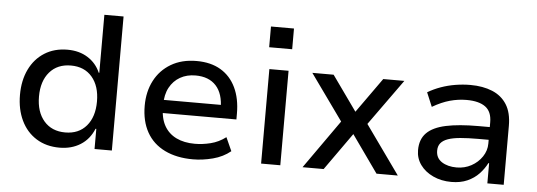

<svg xmlns="http://www.w3.org/2000/svg" viewBox="-48 -859 2812 1006"><g transform="rotate(5 1357.5 -355.5)"><path d="M291 9Q221 9 169 -23.5Q117 -56 89 -114.5Q61 -173 61 -249Q61 -325 89 -383Q117 -441 168.5 -473.5Q220 -506 289 -506Q351 -506 396 -477.5Q441 -449 462 -400H465V-705H566V0H475V-106H471Q448 -50 401 -20.5Q354 9 291 9ZM314 -73Q385 -73 425.5 -120.5Q466 -168 466 -249Q466 -330 425.5 -377.5Q385 -425 314 -425Q243 -425 202 -377.5Q161 -330 161 -249Q161 -168 202 -120.5Q243 -73 314 -73Z M993 9Q907 9 844.5 -21.5Q782 -52 749.5 -110Q717 -168 717 -249Q717 -323 747 -381Q777 -439 833.5 -472.5Q890 -506 968 -506Q1043 -506 1095 -475Q1147 -444 1174.5 -386.5Q1202 -329 1202 -250V-219H793V-288H1134L1115 -268Q1115 -347 1077 -388.5Q1039 -430 969 -430Q923 -430 888 -410Q853 -390 833 -353Q813 -316 813 -262V-250Q813 -191 835 -152Q857 -113 898 -93Q939 -73 996 -73Q1036 -73 1078.5 -83.5Q1121 -94 1158 -122L1190 -51Q1151 -19 1097.5 -5Q1044 9 993 9Z M1340 -611V-720H1461V-611ZM1351 0V-497H1452V0Z M1569 0 1768 -282 1771 -226 1577 -497H1689L1820 -313H1819L1950 -497H2061L1868 -228L1871 -279L2070 0H1958L1819 -196L1680 0Z M2352 9Q2299 9 2256 -11Q2213 -31 2188.5 -65Q2164 -99 2164 -142Q2164 -199 2197 -232.5Q2230 -266 2297.5 -280.5Q2365 -295 2468 -295H2544V-228H2473Q2419 -228 2379.5 -224.5Q2340 -221 2314.5 -212Q2289 -203 2276.5 -187.5Q2264 -172 2264 -148Q2264 -109 2295 -89Q2326 -69 2373 -69Q2415 -69 2450 -88Q2485 -107 2506.5 -139Q2528 -171 2528 -208V-320Q2528 -376 2494 -401Q2460 -426 2395 -426Q2351 -426 2307.5 -414Q2264 -402 2216 -374L2185 -448Q2217 -467 2253.5 -480Q2290 -493 2329.5 -499.5Q2369 -506 2408 -506Q2474 -506 2523.5 -485.5Q2573 -465 2600 -422Q2627 -379 2627 -310V0H2541V-106H2537Q2522 -76 2497 -49.5Q2472 -23 2436 -7Q2400 9 2352 9Z"/></g></svg>

Font: Nunito Sans 7pt Medium
Style: Regular
Weight: 500
Designer: Vernon Adams
Foundry: Vernon Adams
Version: Version 3.101;gftools[0.9.27]